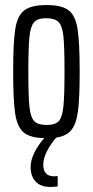

<svg xmlns="http://www.w3.org/2000/svg" viewBox="-20 -538 367 759"><path d="M202 6Q181 30 166 59Q151 88 151 113Q151 159 194 159L208 158V199Q192 201 180 201Q140 201 120.5 179.5Q101 158 101 122Q101 96 115.5 66Q130 36 155 8Q99 7 73.5 -14.5Q48 -36 40 -89Q32 -142 32 -255Q32 -371 40.5 -424Q49 -477 76.5 -497.5Q104 -518 164 -518Q224 -518 251 -497.5Q278 -477 286.5 -424Q295 -371 295 -255Q295 -152 288.5 -100.5Q282 -49 262.5 -24.5Q243 0 202 6ZM164 -44Q198 -44 212 -59Q226 -74 230.5 -115.5Q235 -157 235 -255Q235 -355 230.5 -396Q226 -437 211 -451.5Q196 -466 161 -466Q129 -466 115 -450.5Q101 -435 96.5 -393.5Q92 -352 92 -255Q92 -156 96.5 -115Q101 -74 115.5 -59Q130 -44 164 -44Z"/></svg>

Font: Saira Ultra Condensed
Style: Regular
Weight: 400
Width: 1
Designer: Hector Gatti with collaboration of the Omnibus-Type team
Foundry: Omnibus-Type
Version: Version 1.001; ttfautohint (v1.8)